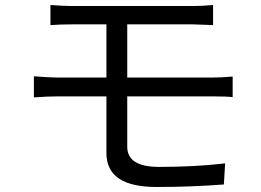

<svg xmlns="http://www.w3.org/2000/svg" viewBox="-20 -730 1040 765"><path d="M487 -346V-145Q487 -65 614 -65Q757 -65 877 -79L872 5Q742 15 603 15Q404 15 404 -120V-346H209Q171 -346 115 -342V-426Q183 -421 209 -421H404V-633H271Q222 -633 181 -630V-710Q235 -706 271 -706H747Q785 -706 829 -710V-630L747 -633H487V-421H824Q863 -421 907 -425V-343Q884 -346 826 -346Z"/></svg>

Font: 思源黑体R
Style: Regular
Weight: 400
Designer: Ryoko NISHIZUKA  (kana & ideographs); Paul D. Hunt (Latin, Greek & Cyrillic); Wenlong ZHANG  (bopomofo); Sandoll Communi
Foundry: Adobe Systems Incorporated
Version: Version 1.00 June 24, 2014, initial release